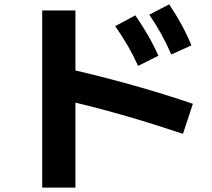

<svg xmlns="http://www.w3.org/2000/svg" viewBox="-20 -811 978 886"><path d="M511.7 -690.4 604.5 -740.2Q637.7 -691.9 663.3 -647.5Q689 -603 710.9 -553.7L617.2 -506.8Q595.7 -554.7 570.1 -598.9Q544.4 -643.1 511.7 -690.4ZM668.9 -743.2 760.7 -791Q793.5 -741.7 818.1 -696.5Q842.8 -651.4 863.3 -601.6L770.5 -559.6Q727.5 -658.2 668.9 -743.2ZM328.1 -337.4V54.7H174.8V-762.7H328.1V-485.8Q460.9 -455.1 601.1 -415.5Q741.2 -376 870.1 -332L824.2 -193.4Q561 -281.7 328.1 -337.4Z"/></svg>

Font: Pretendard ExtraBold
Style: Regular
Weight: 800
Designer: Base glyphs from Inter by Rasmus Andersson; Hangeul glyphs from Noto Sans CJK(Source Han Sans) by Jang Soo-young and Kan
Foundry: Kil Hyung-jin
Version: Version 1.309